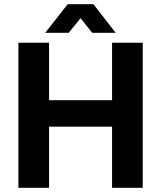

<svg xmlns="http://www.w3.org/2000/svg" viewBox="-20 -888 762 908"><path d="M67 0V-686H212V-414H510V-686H655V0H510V-289H212V0ZM194 -733 300 -868H422L527 -733H416L361 -802L305 -733Z"/></svg>

Font: Archivo VF Beta
Style: Regular
Weight: 400
Designer: Hector Gatti
Foundry: Omnibus-Type
Version: Version 1.002